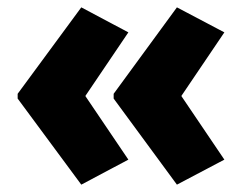

<svg xmlns="http://www.w3.org/2000/svg" viewBox="-20 -542 663 522"><path d="M289 -274 461 -40 590 -108 473 -281 590 -454 461 -522 289 -287ZM28 -274 201 -40 329 -108 212 -281 329 -454 201 -522 28 -287Z"/></svg>

Font: Noto Sans UI SemiCondensed Black
Style: Regular
Weight: 900
Width: 4
Designer: Monotype Design Team
Foundry: Monotype Imaging Inc.
Version: 1.001